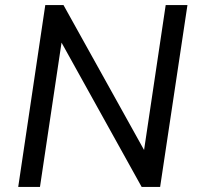

<svg xmlns="http://www.w3.org/2000/svg" viewBox="-20 -739 780 759"><path d="M52 0 159 -719H231L559 -129H547L635 -719H721L613 0H540L213 -589H226L138 0Z"/></svg>

Font: Nunitoga
Style: Medium Italic
Weight: 500
Italic angle: -9°
Designer: Vernon Adams
Foundry: Vernon Adams
Version: Version 1.0